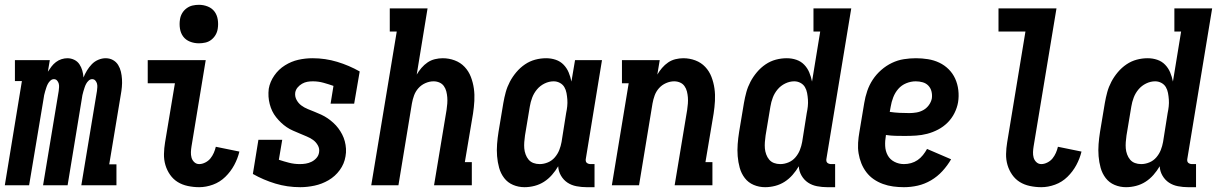

<svg xmlns="http://www.w3.org/2000/svg" viewBox="-36 -770 5058 798"><path d="M-16 0 55 -433H26V-520H171L163 -472Q170 -483 178 -493.5Q186 -504 196.5 -512Q207 -520 219.5 -524Q232 -528 244 -528Q244 -528 244 -528Q244 -528 244 -528Q259 -528 272.5 -521.5Q286 -515 294 -503Q302 -491 306 -477Q310 -463 311 -448Q317 -463 325.5 -477Q334 -491 345.5 -503Q357 -515 372.5 -521.5Q388 -528 403 -528Q403 -528 403 -528Q403 -528 403 -528Q420 -528 433.5 -520.5Q447 -513 455 -500Q463 -487 466.5 -472Q470 -457 471 -441Q472 -425 470.5 -408.5Q469 -392 466 -376L418 -87H448V0H302L367 -392Q368 -400 368.5 -408Q369 -416 367 -423Q365 -430 360 -435.5Q355 -441 347 -441Q339 -441 332.5 -435Q326 -429 322 -421.5Q318 -414 315.5 -406Q313 -398 310.5 -390Q308 -382 306.5 -374.5Q305 -367 304 -359L245 0H143L208 -392Q209 -400 209.5 -408Q210 -416 208 -423Q206 -430 201 -435.5Q196 -441 188 -441Q180 -441 173.5 -435Q167 -429 163 -421.5Q159 -414 156.5 -406Q154 -398 151.5 -390Q149 -382 147.5 -374.5Q146 -367 145 -359L85 0Z M792 8Q768 8 744.5 3Q721 -2 702.5 -13.5Q684 -25 671 -43.5Q658 -62 651.5 -84Q645 -106 645.5 -130Q646 -154 650 -178L691 -424H578V-520H819L760 -162Q758 -150 757.5 -138Q757 -126 760 -115Q763 -104 771.5 -96Q780 -88 792 -88Q804 -88 817 -94.5Q830 -101 838.5 -111.5Q847 -122 852.5 -134.5Q858 -147 861 -160L959 -140Q952 -111 937.5 -84Q923 -57 900.5 -35Q878 -13 849 -2.5Q820 8 792 8ZM791 -590Q771 -590 753.5 -597Q736 -604 725.5 -618Q715 -632 712 -651Q709 -670 712 -689Q714 -703 721 -715Q728 -727 739.5 -735.5Q751 -744 764 -747Q777 -750 791 -750Q810 -750 827.5 -743Q845 -736 855.5 -722Q866 -708 869 -689Q872 -670 869 -651Q867 -637 860 -625Q853 -613 842 -604.5Q831 -596 817.5 -593Q804 -590 791 -590Z M1212 8Q1158 8 1108.5 -7Q1059 -22 1015 -47L1038 -189H1137L1123 -106Q1144 -99 1165.5 -93.5Q1187 -88 1210 -88Q1223 -88 1235 -90Q1247 -92 1258.5 -97.5Q1270 -103 1279 -113Q1288 -123 1290 -136Q1293 -152 1285 -166Q1277 -180 1265 -188.5Q1253 -197 1238.5 -203Q1224 -209 1210 -215Q1196 -221 1182 -227Q1168 -233 1155.5 -241.5Q1143 -250 1132 -260.5Q1121 -271 1111.5 -283Q1102 -295 1095.5 -308.5Q1089 -322 1085 -337.5Q1081 -353 1080 -368.5Q1079 -384 1081 -401Q1086 -430 1104 -456Q1122 -482 1148.5 -498.5Q1175 -515 1204 -521.5Q1233 -528 1263 -528Q1316 -528 1365.5 -513Q1415 -498 1459 -473L1436 -339H1338L1350 -413Q1330 -420 1308.5 -426Q1287 -432 1264 -432Q1252 -432 1241 -430Q1230 -428 1219.5 -422Q1209 -416 1201 -406.5Q1193 -397 1191 -385Q1189 -369 1196.5 -355Q1204 -341 1216 -332Q1228 -323 1242.5 -317Q1257 -311 1271 -305.5Q1285 -300 1299 -293.5Q1313 -287 1325.5 -278.5Q1338 -270 1349.5 -259.5Q1361 -249 1370 -237Q1379 -225 1386 -211.5Q1393 -198 1397 -183Q1401 -168 1402 -152Q1403 -136 1400 -120Q1395 -89 1376 -63Q1357 -37 1329.5 -21Q1302 -5 1271.5 1.5Q1241 8 1212 8Z M1507 0 1613 -639H1584V-735H1741L1696 -460Q1704 -474 1715.5 -487.5Q1727 -501 1741 -510.5Q1755 -520 1771.5 -524Q1788 -528 1804 -528Q1830 -528 1854 -519Q1878 -510 1895 -492Q1912 -474 1921 -450.5Q1930 -427 1933.5 -402Q1937 -377 1935.5 -350.5Q1934 -324 1930 -298L1896 -96H1925V0H1768L1820 -313Q1822 -326 1823 -339.5Q1824 -353 1823 -365.5Q1822 -378 1819 -390Q1816 -402 1809 -412Q1802 -422 1790.5 -427Q1779 -432 1766 -432Q1749 -432 1732 -424.5Q1715 -417 1703 -403.5Q1691 -390 1685 -373.5Q1679 -357 1676 -340L1620 0Z M2144 8Q2119 8 2096.5 -1.5Q2074 -11 2059.5 -30Q2045 -49 2038.5 -72.5Q2032 -96 2030 -121Q2028 -146 2030 -171.5Q2032 -197 2036 -222L2056 -342Q2060 -365 2066 -387Q2072 -409 2083 -430Q2094 -451 2110 -470Q2126 -489 2146 -502.5Q2166 -516 2188.5 -522Q2211 -528 2234 -528Q2255 -528 2274 -521.5Q2293 -515 2306.5 -501Q2320 -487 2327.5 -469Q2335 -451 2339 -431L2354 -520H2466L2399 -111Q2398 -107 2398.5 -102Q2399 -97 2402 -94Q2405 -91 2409.5 -89.5Q2414 -88 2418 -88H2435V8H2402Q2381 8 2360 4Q2339 0 2322.5 -11Q2306 -22 2295.5 -40Q2285 -58 2284 -79Q2273 -60 2258 -43Q2243 -26 2225 -14.5Q2207 -3 2186 2.5Q2165 8 2144 8ZM2207 -88Q2224 -88 2241 -95Q2258 -102 2270 -116Q2282 -130 2288.5 -146.5Q2295 -163 2298 -180L2317 -300Q2320 -314 2321.5 -328Q2323 -342 2322 -356Q2321 -370 2318.5 -383.5Q2316 -397 2309.5 -408Q2303 -419 2291 -425.5Q2279 -432 2265 -432Q2246 -432 2227.5 -423Q2209 -414 2196 -398.5Q2183 -383 2176 -364.5Q2169 -346 2166 -327L2146 -207Q2144 -193 2143 -179.5Q2142 -166 2143 -153.5Q2144 -141 2148.5 -128.5Q2153 -116 2161 -106.5Q2169 -97 2181 -92.5Q2193 -88 2207 -88Z M2507 0 2577 -424H2549V-520H2706L2696 -460Q2704 -474 2715.5 -487.5Q2727 -501 2741 -510.5Q2755 -520 2771.5 -524Q2788 -528 2804 -528Q2830 -528 2854 -519Q2878 -510 2895 -492Q2912 -474 2921 -450.5Q2930 -427 2933.5 -402Q2937 -377 2935.5 -350.5Q2934 -324 2930 -298L2896 -96H2925V0H2768L2820 -313Q2822 -326 2823 -339.5Q2824 -353 2823 -365.5Q2822 -378 2819 -390Q2816 -402 2809 -412Q2802 -422 2790.5 -427Q2779 -432 2766 -432Q2749 -432 2732 -424.5Q2715 -417 2703 -403.5Q2691 -390 2685 -373.5Q2679 -357 2676 -340L2620 0Z M3144 8Q3119 8 3096.5 -1.5Q3074 -11 3059.5 -30Q3045 -49 3038.5 -72.5Q3032 -96 3030 -121Q3028 -146 3030 -171.5Q3032 -197 3036 -222L3056 -342Q3060 -365 3066 -387Q3072 -409 3083 -430Q3094 -451 3110 -470Q3126 -489 3146 -502.5Q3166 -516 3188.5 -522Q3211 -528 3234 -528Q3255 -528 3274 -521.5Q3293 -515 3306.5 -501Q3320 -487 3327.5 -469Q3335 -451 3339 -431L3373 -639H3345V-735H3502L3399 -111Q3398 -107 3398.5 -102Q3399 -97 3402 -94Q3405 -91 3409.5 -89.5Q3414 -88 3418 -88H3435V8H3402Q3381 8 3360 4Q3339 0 3322.5 -11Q3306 -22 3295.5 -40Q3285 -58 3284 -79Q3273 -60 3258 -43Q3243 -26 3225 -14.5Q3207 -3 3186 2.5Q3165 8 3144 8ZM3207 -88Q3224 -88 3241 -95Q3258 -102 3270 -116Q3282 -130 3288.5 -146.5Q3295 -163 3298 -180L3317 -300Q3320 -314 3321.5 -328Q3323 -342 3322 -356Q3321 -370 3318.5 -383.5Q3316 -397 3309.5 -408Q3303 -419 3291 -425.5Q3279 -432 3265 -432Q3246 -432 3227.5 -423Q3209 -414 3196 -398.5Q3183 -383 3176 -364.5Q3169 -346 3166 -327L3146 -207Q3144 -193 3143 -179.5Q3142 -166 3143 -153.5Q3144 -141 3148.5 -128.5Q3153 -116 3161 -106.5Q3169 -97 3181 -92.5Q3193 -88 3207 -88Z M3721 8Q3698 8 3676 5Q3654 2 3633.5 -5.5Q3613 -13 3595.5 -25Q3578 -37 3565 -54Q3552 -71 3544 -91Q3536 -111 3532.5 -132.5Q3529 -154 3530.5 -177Q3532 -200 3536 -222L3556 -342Q3560 -367 3568.5 -392Q3577 -417 3591.5 -439Q3606 -461 3626.5 -479Q3647 -497 3671 -508.5Q3695 -520 3720.5 -524Q3746 -528 3771 -528Q3796 -528 3821 -524Q3846 -520 3868 -509.5Q3890 -499 3907 -482Q3924 -465 3934 -443Q3944 -421 3947 -395.5Q3950 -370 3946 -345Q3942 -322 3931 -300Q3920 -278 3902.5 -260.5Q3885 -243 3863 -231.5Q3841 -220 3818 -214Q3795 -208 3771.5 -206.5Q3748 -205 3725 -205Q3705 -205 3685.5 -205.5Q3666 -206 3646 -209V-207Q3642 -185 3643 -163.5Q3644 -142 3653.5 -124.5Q3663 -107 3681.5 -97.5Q3700 -88 3721 -88Q3736 -88 3750.5 -92Q3765 -96 3777.5 -104.5Q3790 -113 3800 -125.5Q3810 -138 3817 -151L3917 -108Q3902 -82 3881 -59Q3860 -36 3833.5 -20.5Q3807 -5 3778.5 1.5Q3750 8 3721 8ZM3744 -300Q3758 -300 3773 -302.5Q3788 -305 3801.5 -312.5Q3815 -320 3824.5 -333Q3834 -346 3837 -361Q3839 -376 3835.5 -390Q3832 -404 3822.5 -414Q3813 -424 3799 -428Q3785 -432 3770 -432Q3750 -432 3730.5 -424Q3711 -416 3697.5 -400.5Q3684 -385 3676.5 -365.5Q3669 -346 3666 -327L3662 -305Q3662 -305 3662 -305Q3662 -305 3662 -305Q3682 -302 3702.5 -301Q3723 -300 3744 -300Z M4292 8Q4268 8 4244.5 3Q4221 -2 4202.5 -13.5Q4184 -25 4171 -43.5Q4158 -62 4151.5 -84Q4145 -106 4145.5 -130Q4146 -154 4150 -178L4226 -639H4114V-735H4355L4260 -162Q4258 -150 4257.5 -138Q4257 -126 4260 -115Q4263 -104 4271.5 -96Q4280 -88 4292 -88Q4304 -88 4317 -94.5Q4330 -101 4338.5 -111.5Q4347 -122 4352.5 -134.5Q4358 -147 4361 -160L4459 -140Q4452 -111 4437.5 -84Q4423 -57 4400.5 -35Q4378 -13 4349 -2.5Q4320 8 4292 8Z M4644 8Q4619 8 4596.5 -1.5Q4574 -11 4559.5 -30Q4545 -49 4538.5 -72.5Q4532 -96 4530 -121Q4528 -146 4530 -171.5Q4532 -197 4536 -222L4556 -342Q4560 -365 4566 -387Q4572 -409 4583 -430Q4594 -451 4610 -470Q4626 -489 4646 -502.5Q4666 -516 4688.5 -522Q4711 -528 4734 -528Q4755 -528 4774 -521.5Q4793 -515 4806.5 -501Q4820 -487 4827.5 -469Q4835 -451 4839 -431L4873 -639H4845V-735H5002L4899 -111Q4898 -107 4898.5 -102Q4899 -97 4902 -94Q4905 -91 4909.5 -89.5Q4914 -88 4918 -88H4935V8H4902Q4881 8 4860 4Q4839 0 4822.5 -11Q4806 -22 4795.5 -40Q4785 -58 4784 -79Q4773 -60 4758 -43Q4743 -26 4725 -14.5Q4707 -3 4686 2.5Q4665 8 4644 8ZM4707 -88Q4724 -88 4741 -95Q4758 -102 4770 -116Q4782 -130 4788.5 -146.5Q4795 -163 4798 -180L4817 -300Q4820 -314 4821.5 -328Q4823 -342 4822 -356Q4821 -370 4818.5 -383.5Q4816 -397 4809.5 -408Q4803 -419 4791 -425.5Q4779 -432 4765 -432Q4746 -432 4727.5 -423Q4709 -414 4696 -398.5Q4683 -383 4676 -364.5Q4669 -346 4666 -327L4646 -207Q4644 -193 4643 -179.5Q4642 -166 4643 -153.5Q4644 -141 4648.5 -128.5Q4653 -116 4661 -106.5Q4669 -97 4681 -92.5Q4693 -88 4707 -88Z"/></svg>

Font: Iosevka Gothic
Style: Bold Italic
Weight: 700
Italic angle: -9°
Monospace: yes
Designer: Belleve Invis
Foundry: Belleve Invis
Version: Version 15.5.1; ttfautohint (v1.8.4)